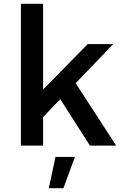

<svg xmlns="http://www.w3.org/2000/svg" viewBox="-20 -762 636 1005"><path d="M588 0H450.5L295.5 -243L205.5 -149V0H89.5V-742H205.5V-293.5L439.5 -531.5H573L376 -326.5ZM312 223H235.5L270.5 59.5H372Z"/></svg>

Font: Argentum Novus Medium
Style: Regular
Weight: 500
Designer: Julieta Ulanovsky (font) & Cristiano Sobral (main changes)
Foundry: Julieta Ulanovsky (font) & Cristiano Sobral (main changes)
Version: Version 3.00;November 27, 2020;FontCreator 13.0.0.2655 64-bi